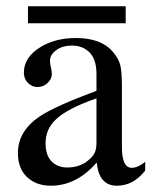

<svg xmlns="http://www.w3.org/2000/svg" viewBox="-20 -581 484 611"><path d="M380 -507H69V-561H380ZM442 -66V-38Q404 10 352 10Q295 10 288 -63H287Q223 10 142 10Q95 10 66 -17.5Q37 -45 37 -94Q37 -164 107 -211Q155 -243 287 -292V-346Q287 -391 265.5 -413.5Q244 -436 209 -436Q179 -436 159 -421.5Q139 -407 139 -387Q139 -378 142 -367Q145 -356 145 -345Q145 -330 131.5 -317Q118 -304 99 -304Q82 -304 69 -317Q56 -330 56 -350Q56 -398 107 -430Q154 -460 222 -460Q303 -460 340 -415Q358 -394 363 -372.5Q368 -351 368 -304V-113Q368 -47 399 -47Q419 -47 442 -66ZM287 -127V-268Q195 -236 159 -202Q125 -171 125 -125Q125 -87 144 -67.5Q163 -48 194 -48Q227 -48 252 -64Q273 -79 280 -92Q287 -105 287 -127Z"/></svg>

Font: STIX
Style: Regular
Weight: 400
Designer: MicroPress Inc., with final additions and corrections provided by Coen Hoffman, Elsevier (retired)
Version: Version 1.1.1